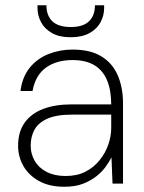

<svg xmlns="http://www.w3.org/2000/svg" viewBox="-20 -700 548 732"><path d="M225 12Q168 12 128.5 -10Q89 -32 69 -67.5Q49 -103 49 -144Q49 -198 74.5 -233Q100 -268 145.5 -285Q191 -302 252 -302H404Q404 -355 388.5 -393Q373 -431 340.5 -451Q308 -471 256 -471Q195 -471 155 -442Q115 -413 104 -353H58Q65 -407 93.5 -442Q122 -477 165 -494Q208 -511 256 -511Q325 -511 367.5 -484.5Q410 -458 429.5 -411.5Q449 -365 449 -306V0H409L405 -100Q397 -84 383 -64.5Q369 -45 347.5 -28Q326 -11 296.5 0.5Q267 12 225 12ZM230 -29Q274 -29 306 -45.5Q338 -62 360 -89.5Q382 -117 393 -149Q404 -181 404 -212V-263H255Q195 -263 160.5 -247.5Q126 -232 111.5 -205.5Q97 -179 97 -145Q97 -113 112.5 -86.5Q128 -60 158 -44.5Q188 -29 230 -29ZM249 -558Q206 -558 178 -574Q150 -590 136.5 -615.5Q123 -641 123 -669V-680H157Q157 -641 179.5 -619Q202 -597 250 -597Q297 -597 319.5 -619Q342 -641 342 -680H377V-669Q377 -641 363.5 -615.5Q350 -590 321.5 -574Q293 -558 249 -558Z"/></svg>

Font: DM Sans 20pt ExtraLight
Style: Regular
Weight: 250
Version: Version 4.004;gftools[0.9.30]